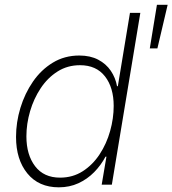

<svg xmlns="http://www.w3.org/2000/svg" viewBox="-20 -782 730 813"><path d="M229 11.2Q144 11.2 95.9 -47.6Q47.9 -106.4 47.9 -202.1Q47.9 -264.2 66.4 -325.2Q85 -386.2 119.6 -436.5Q154.3 -486.8 203.9 -516.8Q253.4 -546.9 315.9 -546.9Q362.3 -546.9 395.8 -529.3Q429.2 -511.7 449.2 -482.2Q469.2 -452.6 475.6 -417H479L530.3 -727.5H574.2L453.6 0H410.6L430.7 -118.7H426.8Q407.7 -82.5 378.7 -53Q349.6 -23.4 312 -6.1Q274.4 11.2 229 11.2ZM234.4 -29.8Q288.1 -29.8 330.3 -56.9Q372.6 -84 401.9 -128.7Q431.2 -173.3 446.3 -227.1Q461.4 -280.8 461.4 -333.5Q461.4 -411.1 424.6 -458.5Q387.7 -505.9 318.8 -505.9Q265.6 -505.9 223.6 -479.2Q181.6 -452.6 152.3 -408.4Q123 -364.3 107.4 -311Q91.8 -257.8 91.8 -204.6Q91.8 -126.5 128.7 -78.1Q165.5 -29.8 234.4 -29.8ZM614.3 -577.1 644.5 -761.7H689.9L646.5 -577.1Z"/></svg>

Font: Inter 18pt ExtraLight
Style: Italic
Weight: 250
Italic angle: -9.3988°
Designer: Rasmus Andersson
Foundry: rsms
Version: Version 4.001;git-66647c0bb